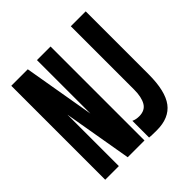

<svg xmlns="http://www.w3.org/2000/svg" viewBox="-176 -802 952 952"><g transform="rotate(-45 300.0 -325.5)"><path d="M196.8 0 134.8 -360.4V0H39.1V-658.7H154.8L219.2 -283.7V-658.7H314.5V0ZM340.8 -111.3Q358.4 -103 380.9 -103Q421.9 -103 439.2 -132.6Q456.5 -162.1 456.5 -214.4V-658.7H561V-217.8Q561 -99.6 520.5 -45.9Q480 7.8 393.6 7.8Q353.5 7.8 340.8 5.9Z"/></g></svg>

Font: Liberation Mono
Style: Bold
Weight: 700
Monospace: yes
Designer: Steve Matteson
Foundry: Ascender Corporation
Version: Version 2.1.5